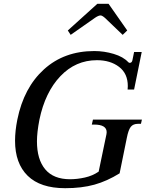

<svg xmlns="http://www.w3.org/2000/svg" viewBox="-20 -978 765 1008"><path d="M336 -818 491 -958H550L648 -818L624 -795L531 -884Q516 -897 508 -897Q497 -897 478 -884L351 -795ZM59 -239Q59 -290 71 -350Q105 -518 211 -614Q317 -710 475 -710Q527 -710 577 -695Q627 -680 653 -652Q657 -648 661 -648Q672 -648 675 -661L684 -705H724L684 -508H650Q651 -514 651 -526Q651 -592 605 -627Q559 -662 489 -662Q377 -662 297 -578Q217 -494 187 -350Q174 -283 174 -236Q174 -141 217.5 -89Q261 -37 348 -37Q385 -37 425.5 -46Q466 -55 498 -77L539 -274Q540 -278 540 -284Q540 -324 474 -324H462L468 -350H725L720 -328H705Q679 -328 666.5 -312Q654 -296 646 -255L608 -68Q542 -27 475.5 -8.5Q409 10 322 10Q192 10 125.5 -55Q59 -120 59 -239Z"/></svg>

Font: Taviraj Medium
Style: Italic
Weight: 500
Italic angle: -12°
Designer: Katatrad Team
Foundry: CadsonDemak
Version: Version 1.001